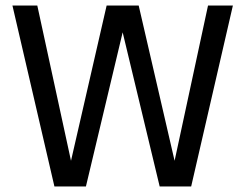

<svg xmlns="http://www.w3.org/2000/svg" viewBox="-20 -675 888 695"><path d="M823 -655 672 0H558L424 -558L291 0H177L25 -655H115L237 -93L366 -655H482L612 -93L733 -655Z"/></svg>

Font: Ropa Sans
Style: Regular
Weight: 400
Designer: Botio Nikoltchev
Foundry: Botio Nikoltchev
Version: Version 1.100